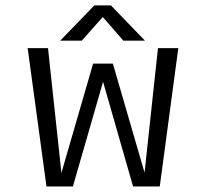

<svg xmlns="http://www.w3.org/2000/svg" viewBox="-20 -674 750 694"><path d="M504 -527H426L351.5 -612.5L275.5 -527H197.5L321 -654.5H381ZM243.5 0H148L80 -500H153.5L202 -49L316.5 -444H388L502.5 -50L551 -500H624.5L557.5 0H461L352.5 -378.5Z"/></svg>

Font: League Mono Light
Style: Regular
Weight: 300
Width: 6
Designer: Tyler Finck
Foundry: The League of Moveable Type / Tyler Finck
Version: Version 2.210